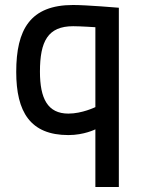

<svg xmlns="http://www.w3.org/2000/svg" viewBox="-20 -530 577 769"><path d="M254 11C317 11 362 -12 362 -12V219H456V-499C456 -499 327 -510 273 -510C101 -510 45 -412 45 -242C45 -82 101 11 254 11ZM273 -425C302 -425 362 -421 362 -421V-101C362 -101 309 -75 254 -75C171 -75 140 -135 140 -243C140 -365 172 -425 273 -425Z"/></svg>

Font: TitilliumText22L
Style: 600 wt
Weight: 600
Designer: Campivisivi
Foundry: Campivisivi
Version: 1.000